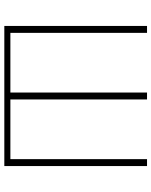

<svg xmlns="http://www.w3.org/2000/svg" viewBox="74 -774 700 888"><g transform="rotate(90 424.0 -330.0)"><path d="M100 0V-660H132V-28H408V-660H440V-28H716V-660H748V0Z"/></g></svg>

Font: SourceSans3VF
Style: Regular
Weight: 200
Designer: Paul D. Hunt
Foundry: Adobe
Version: Version 3.052;hotconv 1.1.0;makeotfexe 2.6.0